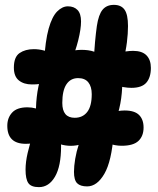

<svg xmlns="http://www.w3.org/2000/svg" viewBox="-20 -761 650 789"><path d="M140 8Q108 8 96.5 -8.5Q85 -25 85 -64Q85 -95 93.5 -132Q102 -169 116 -210L138 -177Q127 -174 113.5 -172Q100 -170 86 -170Q10 -170 10 -244Q10 -277 30 -298.5Q50 -320 93 -320Q111 -320 129 -315Q147 -310 160 -304L129 -280Q126 -317 131 -362Q136 -407 149 -447L162 -419Q152 -417 140 -415.5Q128 -414 111 -414Q78 -414 57.5 -430.5Q37 -447 37 -483Q37 -527 60.5 -543Q84 -559 119 -559Q140 -559 160.5 -553.5Q181 -548 194 -543L161 -505Q166 -594 180 -643.5Q194 -693 215 -714Q236 -735 259 -735Q284 -735 298.5 -720Q313 -705 313 -673Q313 -642 301.5 -595.5Q290 -549 270 -505L237 -540Q260 -550 287 -554Q314 -558 341.5 -554.5Q369 -551 394 -536L366 -512Q367 -550 370.5 -588Q374 -626 378 -654Q385 -701 401.5 -721Q418 -741 448 -741Q478 -741 492 -721Q506 -701 506 -654Q506 -623 501.5 -587Q497 -551 487 -513L457 -541Q477 -547 495.5 -549.5Q514 -552 527 -552Q564 -552 582 -533.5Q600 -515 600 -482Q600 -443 581.5 -421.5Q563 -400 520 -400Q505 -400 487.5 -403Q470 -406 455 -410L482 -443Q484 -401 478 -357Q472 -313 457 -271L427 -296Q446 -302 463 -304.5Q480 -307 492 -307Q533 -307 551.5 -288.5Q570 -270 570 -237Q570 -202 549 -182Q528 -162 480 -162Q453 -162 425 -172L447 -211Q439 -99 409 -47Q379 5 338 5Q310 5 297 -8Q284 -21 284 -55Q284 -78 289 -108Q294 -138 304 -168.5Q314 -199 327 -223L335 -177Q315 -167 293 -163.5Q271 -160 248.5 -163.5Q226 -167 205 -177L228 -206Q231 -184 231 -160Q231 -78 206 -35Q181 8 140 8ZM287 -277Q320 -277 338.5 -301Q357 -325 357 -374Q357 -405 343 -422.5Q329 -440 301 -440Q270 -440 253 -414.5Q236 -389 236 -338Q236 -277 287 -277Z"/></svg>

Font: DynaPuff Condensed SemiBold
Style: Regular
Weight: 600
Width: 3
Designer: Toshi Omagari, Jennifer Daniel
Foundry: Google Fonts
Version: Version 2.000